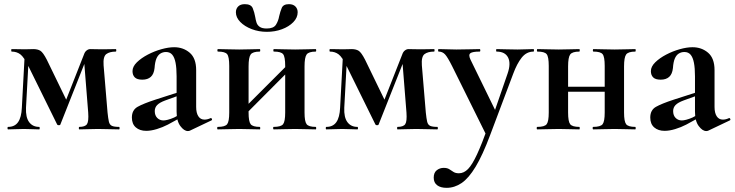

<svg xmlns="http://www.w3.org/2000/svg" viewBox="-20 -622 3531 923"><path d="M85 -104 99 -364 119 -361 105 -104Q103 -58 120 -35Q137 -12 168 -12Q171 -12 171 -6Q171 0 168 0Q152 0 134 -1Q116 -2 95 -2Q75 -2 55.5 -1Q36 0 19 0Q16 0 16 -6Q16 -12 19 -12Q51 -12 67 -35Q83 -58 85 -104ZM552 -12Q555 -12 555 -6Q555 0 552 0Q531 0 504 -1Q477 -2 451 -2Q424 -2 402.5 -1Q381 0 361 0Q359 0 359 -6Q359 -12 361 -12Q389 -12 398 -25Q407 -38 404 -81L385 -320L409 -374L270 -23Q269 -20 263 -20Q257 -20 255 -23L117 -303Q95 -348 77.5 -361Q60 -374 36 -374Q34 -374 34 -380Q34 -386 36 -386Q57 -386 72 -385.5Q87 -385 96 -385Q110 -385 122 -385.5Q134 -386 140 -386Q161 -386 174 -378Q187 -370 205 -335L305 -129L262 -51L384 -361Q388 -373 396.5 -379.5Q405 -386 414 -386Q420 -386 438 -385.5Q456 -385 473 -385Q494 -385 508 -385.5Q522 -386 537 -386Q539 -386 539 -380Q539 -374 537 -374Q507 -374 491 -362Q475 -350 478 -308L497 -81Q500 -52 503.5 -37Q507 -22 518 -17Q529 -12 552 -12Z M893 6Q889 8 883 8Q865 8 847 -16Q829 -40 829 -85V-255Q829 -294 824 -320Q819 -346 808 -359Q797 -372 778 -372Q763 -372 751 -364.5Q739 -357 732 -340.5Q725 -324 723 -295Q720 -266 705 -252.5Q690 -239 664 -239Q639 -239 628 -250Q617 -261 617 -280Q617 -302 638 -322.5Q659 -343 690.5 -359.5Q722 -376 756 -385.5Q790 -395 817 -395Q861 -395 892 -368.5Q923 -342 923 -285V-108Q923 -79 933.5 -63Q944 -47 963 -47Q977 -47 992 -54Q996 -56 998.5 -50.5Q1001 -45 996 -43ZM683 7Q652 7 633 -9.5Q614 -26 614 -57Q614 -93 641.5 -108.5Q669 -124 727 -143L839 -179L843 -164L774 -139Q747 -129 735.5 -117Q724 -105 724 -88Q724 -67 736 -55Q748 -43 766 -43Q774 -43 787.5 -46.5Q801 -50 817 -57L872 -87L873 -70L787 -23Q762 -10 734 -1.5Q706 7 683 7Z M1124 -36 1106 -54 1377 -325 1395 -308ZM1082 -81V-305Q1082 -349 1072 -361.5Q1062 -374 1028 -374Q1025 -374 1025 -380Q1025 -386 1028 -386Q1049 -386 1075.4 -385Q1101.9 -384 1130 -384Q1157 -384 1183 -385Q1209.1 -386 1229 -386Q1231 -386 1231 -380Q1231 -374 1229 -374Q1195 -374 1185 -360Q1175 -346 1175 -303V-81Q1175 -38 1185 -25Q1195 -12 1229 -12Q1231 -12 1231 -6Q1231 0 1229 0Q1208 0 1182.5 -1Q1157 -2 1130 -2Q1101.7 -2 1075.1 -1Q1048.5 0 1027 0Q1024 0 1024 -6Q1024 -12 1027 -12Q1062 -12 1072 -25Q1082 -38 1082 -81ZM1351 -81V-305Q1351 -349 1341 -361.5Q1331 -374 1297 -374Q1294 -374 1294 -380Q1294 -386 1297 -386Q1318 -386 1344.4 -385Q1370.9 -384 1399 -384Q1426 -384 1452 -385Q1478.1 -386 1498 -386Q1500 -386 1500 -380Q1500 -374 1498 -374Q1464 -374 1454 -360Q1444 -346 1444 -303V-81Q1444 -38 1454 -25Q1464 -12 1498 -12Q1500 -12 1500 -6Q1500 0 1498 0Q1477 0 1451.5 -1Q1426 -2 1399 -2Q1370.8 -2 1343.7 -1Q1316.7 0 1296.4 0Q1293 0 1293 -6Q1293 -12 1295.5 -12Q1330.8 -12 1340.9 -25Q1351 -38 1351 -81ZM1262 -485Q1295 -485 1306.5 -503Q1318 -521 1322 -544Q1327 -566 1334.5 -584Q1342 -602 1369 -602Q1389 -602 1400 -591Q1411 -580 1411 -563Q1411 -537 1390 -515.5Q1369 -494 1335.5 -481.5Q1302 -469 1263 -469Q1224 -469 1190 -482Q1156 -495 1135 -516.5Q1114 -538 1114 -563Q1114 -580 1125 -591Q1136 -602 1157 -602Q1187 -602 1195 -582.5Q1203 -563 1207 -540Q1209 -527 1213 -514Q1217 -501 1228.5 -493Q1240 -485 1262 -485Z M1615 -104 1629 -364 1649 -361 1635 -104Q1633 -58 1650 -35Q1667 -12 1698 -12Q1701 -12 1701 -6Q1701 0 1698 0Q1682 0 1664 -1Q1646 -2 1625 -2Q1605 -2 1585.5 -1Q1566 0 1549 0Q1546 0 1546 -6Q1546 -12 1549 -12Q1581 -12 1597 -35Q1613 -58 1615 -104ZM2082 -12Q2085 -12 2085 -6Q2085 0 2082 0Q2061 0 2034 -1Q2007 -2 1981 -2Q1954 -2 1932.5 -1Q1911 0 1891 0Q1889 0 1889 -6Q1889 -12 1891 -12Q1919 -12 1928 -25Q1937 -38 1934 -81L1915 -320L1939 -374L1800 -23Q1799 -20 1793 -20Q1787 -20 1785 -23L1647 -303Q1625 -348 1607.5 -361Q1590 -374 1566 -374Q1564 -374 1564 -380Q1564 -386 1566 -386Q1587 -386 1602 -385.5Q1617 -385 1626 -385Q1640 -385 1652 -385.5Q1664 -386 1670 -386Q1691 -386 1704 -378Q1717 -370 1735 -335L1835 -129L1792 -51L1914 -361Q1918 -373 1926.5 -379.5Q1935 -386 1944 -386Q1950 -386 1968 -385.5Q1986 -385 2003 -385Q2024 -385 2038 -385.5Q2052 -386 2067 -386Q2069 -386 2069 -380Q2069 -374 2067 -374Q2037 -374 2021 -362Q2005 -350 2008 -308L2027 -81Q2030 -52 2033.5 -37Q2037 -22 2048 -17Q2059 -12 2082 -12Z M2545 -386Q2547 -386 2547 -380Q2547 -374 2545 -374Q2511 -374 2488 -345Q2465 -316 2447 -267L2336 28Q2300 124 2266.5 179.5Q2233 235 2199 258Q2165 281 2127 281Q2098 281 2081.5 268.5Q2065 256 2065 232Q2065 208 2079.5 196.5Q2094 185 2113 185Q2130 185 2140 191.5Q2150 198 2160 204.5Q2170 211 2186 211Q2210 211 2230 190.5Q2250 170 2273 120.5Q2296 71 2327 -15L2324 40L2154 -303Q2132 -347 2119.5 -360.5Q2107 -374 2089 -374Q2086 -374 2086 -380Q2086 -386 2089 -386Q2109 -386 2131.5 -385Q2154 -384 2174 -384Q2210 -384 2237 -385Q2264 -386 2286 -386Q2289 -386 2289 -380Q2289 -374 2286 -374Q2251 -374 2241 -366Q2231 -358 2242 -335L2369 -75L2333 -16L2420 -268Q2437 -317 2422.5 -345.5Q2408 -374 2367 -374Q2365 -374 2365 -380Q2365 -386 2367 -386Q2391 -386 2412.5 -385Q2434 -384 2468 -384Q2492 -384 2507.5 -385Q2523 -386 2545 -386Z M2663 -181V-205H2932V-181ZM2618 -81V-305Q2618 -349 2608 -361.5Q2598 -374 2564 -374Q2561 -374 2561 -380Q2561 -386 2564 -386Q2585 -386 2611.4 -385Q2637.9 -384 2666 -384Q2693 -384 2719 -385Q2745.1 -386 2765 -386Q2767 -386 2767 -380Q2767 -374 2765 -374Q2731 -374 2721 -360Q2711 -346 2711 -303V-81Q2711 -38 2721 -25Q2731 -12 2765 -12Q2767 -12 2767 -6Q2767 0 2765 0Q2744 0 2718.5 -1Q2693 -2 2666 -2Q2637.7 -2 2611.1 -1Q2584.5 0 2563 0Q2560 0 2560 -6Q2560 -12 2563 -12Q2598 -12 2608 -25Q2618 -38 2618 -81ZM2887 -81V-305Q2887 -349 2877 -361.5Q2867 -374 2833 -374Q2830 -374 2830 -380Q2830 -386 2833 -386Q2854 -386 2880.4 -385Q2906.9 -384 2935 -384Q2962 -384 2988 -385Q3014.1 -386 3034 -386Q3036 -386 3036 -380Q3036 -374 3034 -374Q3000 -374 2990 -360Q2980 -346 2980 -303V-81Q2980 -38 2990 -25Q3000 -12 3034 -12Q3036 -12 3036 -6Q3036 0 3034 0Q3013 0 2987.5 -1Q2962 -2 2935 -2Q2906.8 -2 2879.7 -1Q2852.7 0 2832.4 0Q2829 0 2829 -6Q2829 -12 2831.5 -12Q2866.8 -12 2876.9 -25Q2887 -38 2887 -81Z M3385 6Q3381 8 3375 8Q3357 8 3339 -16Q3321 -40 3321 -85V-255Q3321 -294 3316 -320Q3311 -346 3300 -359Q3289 -372 3270 -372Q3255 -372 3243 -364.5Q3231 -357 3224 -340.5Q3217 -324 3215 -295Q3212 -266 3197 -252.5Q3182 -239 3156 -239Q3131 -239 3120 -250Q3109 -261 3109 -280Q3109 -302 3130 -322.5Q3151 -343 3182.5 -359.5Q3214 -376 3248 -385.5Q3282 -395 3309 -395Q3353 -395 3384 -368.5Q3415 -342 3415 -285V-108Q3415 -79 3425.5 -63Q3436 -47 3455 -47Q3469 -47 3484 -54Q3488 -56 3490.5 -50.5Q3493 -45 3488 -43ZM3175 7Q3144 7 3125 -9.5Q3106 -26 3106 -57Q3106 -93 3133.5 -108.5Q3161 -124 3219 -143L3331 -179L3335 -164L3266 -139Q3239 -129 3227.5 -117Q3216 -105 3216 -88Q3216 -67 3228 -55Q3240 -43 3258 -43Q3266 -43 3279.5 -46.5Q3293 -50 3309 -57L3364 -87L3365 -70L3279 -23Q3254 -10 3226 -1.5Q3198 7 3175 7Z"/></svg>

Font: Cormorant Light
Style: Regular
Weight: 300
Designer: Christian Thalmann (Catharsis Fonts)
Foundry: Catharsis Fonts
Version: Version 4.000